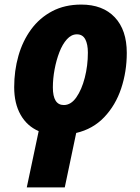

<svg xmlns="http://www.w3.org/2000/svg" viewBox="-20 -579 610 839"><path d="M97 240 149 -6Q98 -28 70 -77.5Q42 -127 42 -198Q42 -270 60.5 -335Q79 -400 116 -450.5Q153 -501 208 -530Q263 -559 335 -559Q429 -559 481.5 -503.5Q534 -448 534 -348Q534 -266 509.5 -192.5Q485 -119 435.5 -67Q386 -15 313 2L263 240ZM259 -120Q290 -120 313.5 -153.5Q337 -187 350.5 -239.5Q364 -292 364 -349Q364 -386 352.5 -407.5Q341 -429 316 -429Q292 -429 272.5 -407.5Q253 -386 239.5 -351Q226 -316 218.5 -275.5Q211 -235 211 -197Q211 -120 259 -120Z"/></svg>

Font: Noto Sans Disp ExtBd
Style: Italic
Weight: 800
Italic angle: -12°
Designer: Monotype Design Team
Foundry: Monotype Imaging Inc.
Version: Version 2.000;GOOG;noto-source:20170915:90ef993387c0